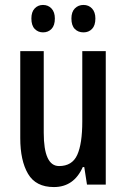

<svg xmlns="http://www.w3.org/2000/svg" viewBox="-20 -813 511 777"><path d="M408 -606V-66H332L321 -137H315Q279 -56 198 -56Q125 -56 93.5 -109.5Q62 -163 62 -254V-606H157V-276Q157 -141 219 -141Q272 -141 292.5 -186Q313 -231 313 -322V-606ZM107 -738Q107 -765 120.5 -779Q134 -793 154 -793Q175 -793 188.5 -778.5Q202 -764 202 -738Q202 -710 188.5 -696Q175 -682 154 -682Q134 -682 120.5 -696Q107 -710 107 -738ZM269 -738Q269 -765 283 -779Q297 -793 318 -793Q339 -793 352.5 -778.5Q366 -764 366 -738Q366 -710 352.5 -696Q339 -682 318 -682Q296 -682 282.5 -696Q269 -710 269 -738Z"/></svg>

Font: Noto Sans Malayalam UI ExtraCondensed Medium
Style: Regular
Weight: 500
Width: 2
Designer: Jelle Bosma - Monotype Design Team
Foundry: Monotype Imaging Inc.
Version: Version 2.104; ttfautohint (v1.8.4.7-5d5b)